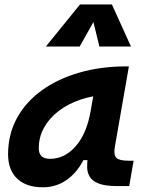

<svg xmlns="http://www.w3.org/2000/svg" viewBox="-20 -815 626 846"><path d="M168.9 10.3Q95.7 10.3 55.7 -27.8Q15.6 -65.9 15.6 -135.3Q15.6 -223.1 54.7 -294.7Q93.8 -366.2 164.3 -417Q234.9 -467.8 329.6 -495.1Q424.3 -522.5 535.6 -522.5H547.9L485.8 -166.5Q480 -132.3 492.7 -119.6Q505.4 -106.9 545.4 -106.9H568.8L549.3 4.9H496.1Q442.9 4.9 414.3 -6.6Q385.7 -18.1 375 -36.9Q364.3 -55.7 364 -77.9Q363.8 -100.1 366.7 -122.1L398.9 -109.4H342.3L373 -175.3Q347.7 -86.9 293.9 -38.3Q240.2 10.3 168.9 10.3ZM200.7 -115.2Q264.6 -115.2 313.2 -170.2Q361.8 -225.1 379.4 -325.7L404.3 -467.3L451.2 -397Q388.2 -394.5 333.5 -375.7Q278.8 -356.9 237.8 -325.4Q196.8 -293.9 173.8 -252.2Q150.9 -210.4 150.9 -162.1Q150.9 -138.2 163.1 -126.7Q175.3 -115.2 200.7 -115.2ZM473.1 -795.4 557.1 -609.9H418L388.7 -730H398.4L331.1 -609.9H182.1L332.5 -795.4Z"/></svg>

Font: Cascadia Mono NF
Style: Italic
Weight: 400
Italic angle: -10°
Monospace: yes
Designer: Aaron Bell
Foundry: Saja Typeworks
Version: Version 2404.023